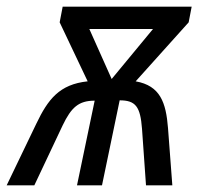

<svg xmlns="http://www.w3.org/2000/svg" viewBox="-71 -556 601 576"><path d="M264 -319 197 -469H388ZM-51 0H32L117 -180C143 -234 165 -254 213 -254L160 0H235L288 -255C336 -255 350 -236 355 -170L367 0H446L433 -172C427 -248 410 -299 336 -312L495 -489L504 -536H117L108 -489L192 -312C107 -303 73 -258 38 -185Z"/></svg>

Font: Noto Sans Display SemiCondensed
Style: Italic
Weight: 400
Width: 4
Italic angle: -12°
Designer: Monotype Design Team
Foundry: Monotype Imaging Inc.
Version: Version 1.900